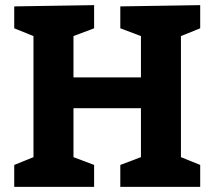

<svg xmlns="http://www.w3.org/2000/svg" viewBox="-20 -725 832 745"><path d="M35.2 -85 109.9 -115.2V-585L35.2 -615.2V-700.2L345.2 -705.1V-615.2L265.1 -585V-424.8H526.9V-585L446.8 -615.2V-700.2L756.8 -705.1V-615.2L682.1 -585V-115.2L756.8 -85V0H446.8V-85L526.9 -115.2V-305.2H265.1V-115.2L345.2 -85V0H35.2Z"/></svg>

Font: Kadwa
Style: Bold
Weight: 700
Designer: Sol Matas
Foundry: Sol Matas
Version: Version 1.001;PS 001.000;hotconv 1.0.70;makeotf.lib2.5.58329